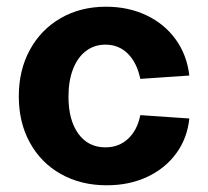

<svg xmlns="http://www.w3.org/2000/svg" viewBox="-20 -536 620 572"><path d="M36 -249Q36 -327 69 -387.5Q102 -448 161 -482Q220 -516 296 -516Q362 -516 416 -490.5Q470 -465 503.5 -418.5Q537 -372 544 -311L398 -301Q388 -349 361 -376Q334 -403 294 -403Q261 -403 236 -384Q211 -365 197.5 -330Q184 -295 184 -248Q184 -178 213.5 -137.5Q243 -97 294 -97Q334 -97 361.5 -122.5Q389 -148 398 -193L544 -183Q538 -124 505 -79Q472 -34 418.5 -9Q365 16 298 16Q221 16 161.5 -17.5Q102 -51 69 -111Q36 -171 36 -249Z"/></svg>

Font: Uncut Sans Variable
Style: Regular
Weight: 400
Designer: Kasper Nordkvist
Foundry: UNCUT.wtf
Version: Version 1.304;Glyphs 3.2 (3246)